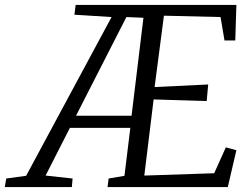

<svg xmlns="http://www.w3.org/2000/svg" viewBox="-100 -763 1026 783"><path d="M-80.5 0 -74.5 -35 6.5 -46 355 -693.5 203.5 -703 208.5 -743H864L859.5 -598H815.5L799.5 -693.5L568.5 -699L530.5 -408L749 -418.5L743 -351L526.5 -357.5L488.5 -47L773.5 -56.5L821 -162L864 -150.5L829 0H338.5L343 -35L407.5 -46L431.5 -241.5H185L86 -47L196 -35L193 0ZM210 -291H436.5L485 -690.5L415.5 -693.5Z"/></svg>

Font: Merriweather 7pt Light
Style: Italic
Weight: 300
Italic angle: -7.8°
Designer: Eben Sorkin
Foundry: Eben Sorkin
Version: Version 2.200;gftools[0.9.31]